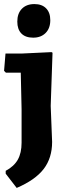

<svg xmlns="http://www.w3.org/2000/svg" viewBox="-20 -727 334 943"><path d="M149 -707Q186 -707 206.5 -686Q227 -665 227 -628Q227 -588 204 -565Q181 -542 143 -542Q105 -542 85 -562.5Q65 -583 65 -621Q65 -661 87.5 -684Q110 -707 149 -707ZM233 -471 238 -468 229 -207 236 -30Q236 49 194.5 103Q153 157 62 196L8 126V112Q49 90 67.5 57Q86 24 86 -26V-191L82 -370H9L0 -379L7 -464H86Z"/></svg>

Font: Alegreya Sans SC ExtraBold
Style: Regular
Weight: 800
Designer: Juan Pablo del Peral
Foundry: Huerta Tipografica
Version: Version 2.007